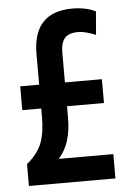

<svg xmlns="http://www.w3.org/2000/svg" viewBox="-52 -749 533 787"><g transform="rotate(-5 215.0 -355.5)"><path d="M391 -101V-1H35V-91Q80 -128 96.5 -170.5Q113 -213 113 -278V-313H35V-411H113V-537Q113 -710 276 -710Q331 -710 371 -690L363 -594Q320 -612 290 -612Q253 -612 236 -593.5Q219 -575 219 -534V-411H371V-313H219V-264Q219 -160 168 -103V-101Z"/></g></svg>

Font: Bebas Kai
Style: Regular
Weight: 400
Designer: Ryoichi Tsunekawa
Foundry: Dharma Type
Version: Version 1.001;PS 001.001;hotconv 1.0.70;makeotf.lib2.5.58329